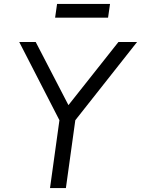

<svg xmlns="http://www.w3.org/2000/svg" viewBox="-20 -959 719 979"><path d="M235 0H316L364 -346L679 -745H584L329 -423L162 -745H78L283 -346ZM261 -869H531L541 -939H271Z"/></svg>

Font: Mluvka
Style: Italic
Weight: 400
Italic angle: -8°
Designer: Modified by Jiří Krblich, Original typeface by Gumpita Rahayu
Foundry: Gumpita Rahayu & Jiří Krblich
Version: Version 2.000;Glyphs 3.1.1 (3134)